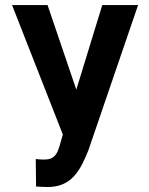

<svg xmlns="http://www.w3.org/2000/svg" viewBox="-20 -731 590 761"><path d="M245.1 -253.9 385.3 -710.9H527.3L330.1 -134.8Q318.8 -106 305.4 -79.8Q292 -53.7 273.7 -33.2Q255.4 -12.7 229.5 -1.2Q203.6 10.3 167 10.3Q157.7 10.3 144 9.5Q130.4 8.8 123 8.3L121.6 -100.6Q126.5 -99.6 138.4 -99.1Q150.4 -98.6 154.8 -98.6Q177.7 -98.6 189.7 -107.2Q201.7 -115.7 208.5 -131.3Q215.3 -147 220.2 -167ZM168.5 -710.9 293 -344.7 330.6 -194.3 231.4 -191.9 27.8 -710.9Z"/></svg>

Font: Roboto Condensed SemiBold
Style: Regular
Weight: 600
Designer: Christian Robertson
Foundry: Google
Version: Version 3.008; 2023